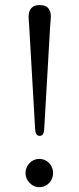

<svg xmlns="http://www.w3.org/2000/svg" viewBox="-20 -752 320 778"><path d="M141 -731.5Q165 -731.5 175.5 -718.8Q186 -706 186 -686Q186 -679 185.2 -669.5Q184.5 -660 183.5 -651L159 -226.5Q157.5 -213.5 153.5 -207.5Q149.5 -201.5 141 -201.5Q132.5 -201.5 128.2 -207.2Q124 -213 122.5 -226L98 -651Q97 -660 96.5 -669.2Q96 -678.5 96 -686Q96 -706 106.8 -718.8Q117.5 -731.5 141 -731.5ZM139.5 6.5Q124 6.5 111.5 -1.5Q99 -9.5 91.2 -22.5Q83.5 -35.5 83.5 -50.5Q83.5 -66.5 91.2 -79.8Q99 -93 111.5 -100.5Q124 -108 139.5 -108Q155 -108 167.8 -100.2Q180.5 -92.5 187.8 -79.5Q195 -66.5 195 -50.5Q195 -35.5 187.8 -22.5Q180.5 -9.5 168 -1.5Q155.5 6.5 139.5 6.5Z"/></svg>

Font: Fraunces 48pt Soft Wonky Light
Style: Regular
Weight: 300
Version: Version 1.000;[b76b70a41]